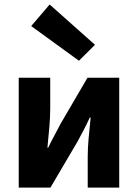

<svg xmlns="http://www.w3.org/2000/svg" viewBox="-20 -847 623 867"><path d="M64.6 0V-496H206.8V-358.4Q206.8 -320.1 203 -274.7Q199.2 -229.3 194.2 -180.3H197.6Q209.9 -206 226.3 -236.3Q242.6 -266.7 253.9 -288.7L375.1 -496H518.4V0H376.1V-138.1Q376.1 -175.5 380 -220.9Q383.9 -266.2 389.4 -316.2H385.4Q373.5 -290.2 357.7 -259.5Q341.9 -228.8 329.6 -206.9L207.8 0ZM336.5 -572.7 120.9 -729.3 204.2 -826.7 408.9 -644.7Z"/></svg>

Font: Source Sans 3 Variable
Style: Regular
Weight: 200
Designer: Paul D. Hunt
Foundry: Adobe Systems Incorporated
Version: Version 3.026